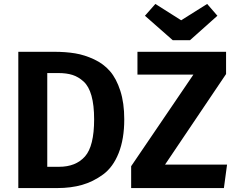

<svg xmlns="http://www.w3.org/2000/svg" viewBox="-20 -955 1203 975"><path d="M1032 -935 1084 -875 945 -751H857L716 -875L769 -935L900 -852ZM254 -692Q314 -692 362 -684Q410 -676 458 -653.5Q506 -631 538.5 -593.5Q571 -556 591 -494Q611 -432 611 -349Q611 -249 582.5 -177.5Q554 -106 503.5 -69Q453 -32 396.5 -16Q340 0 271 0H73V-692ZM1128 -692V-579L818 -119H1133L1117 0H646V-111L962 -576H678V-692ZM277 -584H220V-108H280Q365 -108 411.5 -160.5Q458 -213 458 -349Q458 -421 444.5 -469Q431 -517 404.5 -541Q378 -565 348 -574.5Q318 -584 277 -584Z"/></svg>

Font: FiraGO SemiBold
Style: Regular
Weight: 600
Designer: bBox Type
Foundry: bBox Type GmbH
Version: Version 1.001;PS 001.001;hotconv 1.0.88;makeotf.lib2.5.64775